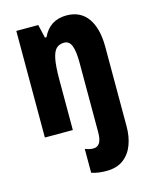

<svg xmlns="http://www.w3.org/2000/svg" viewBox="-119 -637 756 955"><g transform="rotate(-15 259.0 -159.5)"><path d="M309 240Q290 240 270.5 237.5Q251 235 233 229V106Q255 115 276 115Q319 115 319 44V-317Q319 -373 308 -402Q297 -431 270 -431Q246 -431 230.5 -417Q215 -403 207.5 -366Q200 -329 200 -259V0H56V-549H169L185 -480H193Q230 -559 316 -559Q388 -559 425.5 -506Q463 -453 463 -358V53Q463 104 447 146.5Q431 189 397 214.5Q363 240 309 240Z"/></g></svg>

Font: Noto Sans Tamil ExtraCondensed ExtraBold
Style: Regular
Weight: 800
Width: 2
Designer: Jelle Bosma - Monotype Design Team
Foundry: Monotype Imaging Inc.
Version: Version 2.004; ttfautohint (v1.8.4.7-5d5b)